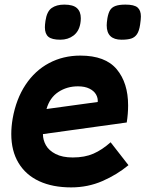

<svg xmlns="http://www.w3.org/2000/svg" viewBox="-20 -800 640 834"><path d="M29 -218Q29 -250 35 -285Q50 -370 91 -431.8Q132 -493.5 193.2 -526Q254.5 -558.5 329 -558.5Q437.5 -558.5 487 -499.2Q536.5 -440 536.5 -342Q536.5 -305.5 530.5 -268L166.5 -217.5Q166.5 -192 179.5 -169Q192.5 -146 221.8 -131Q251 -116 296 -116Q348 -116 385.8 -132.5Q423.5 -149 460.5 -182L538 -82.5Q488 -41 424.8 -13.5Q361.5 14 289 14Q208.5 14 150.2 -13Q92 -40 60.5 -92.2Q29 -144.5 29 -218ZM318.5 -425Q270.5 -425 233.2 -400.2Q196 -375.5 182 -326.5L404.5 -357Q406 -374 397.2 -389.5Q388.5 -405 368.5 -415Q348.5 -425 318.5 -425ZM175 -681.5Q175 -692 177.5 -709.5Q183.5 -750.5 204.5 -765.2Q225.5 -780 259 -780Q297.5 -780 314.2 -764.8Q331 -749.5 331 -721Q331 -708.5 329 -698Q323 -663.5 299.2 -645.5Q275.5 -627.5 242 -627.5Q205.5 -627.5 190.2 -640.2Q175 -653 175 -681.5ZM443.5 -690Q443.5 -700.5 446.5 -720.5Q450.5 -743.5 458.2 -756Q466 -768.5 481.8 -774.2Q497.5 -780 525 -780Q563 -780 577.5 -767.5Q592 -755 592 -728.5Q592 -716 588.5 -692.5Q584.5 -665.5 575 -651.5Q565.5 -637.5 549.8 -632.5Q534 -627.5 508 -627.5Q443.5 -627.5 443.5 -690Z"/></svg>

Font: JuliaMono Black
Style: Italic
Weight: 900
Italic angle: -9°
Monospace: yes
Designer: cormullion
Foundry: corm
Version: Version 0.057; ttfautohint (v1.8.4)